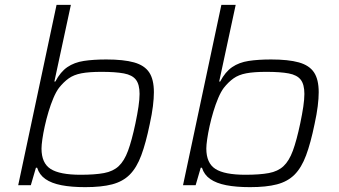

<svg xmlns="http://www.w3.org/2000/svg" viewBox="-20 -763 1398 791"><path d="M331 8Q274 8 233 0Q192 -8 167 -25.5Q142 -43 133 -72H128L107 0H55L213 -743H272L204 -427H208Q229 -467 257.5 -486.5Q286 -506 325.5 -512Q365 -518 418 -518Q489 -518 532 -506Q575 -494 594.5 -465Q614 -436 614 -383Q614 -358 610 -325.5Q606 -293 597 -252Q581 -174 562 -123Q543 -72 514.5 -43.5Q486 -15 442 -3.5Q398 8 331 8ZM312 -43Q371 -43 408.5 -50Q446 -57 469 -78.5Q492 -100 507.5 -142Q523 -184 538 -255Q546 -293 550.5 -323.5Q555 -354 555 -376Q555 -415 540 -434.5Q525 -454 490.5 -460.5Q456 -467 398 -467Q347 -467 315.5 -461Q284 -455 263 -440Q242 -425 223 -401Q211 -385 200 -359Q189 -333 180 -303Q171 -273 164.5 -243.5Q158 -214 154.5 -189.5Q151 -165 151 -151Q151 -91 188.5 -67Q226 -43 312 -43Z M1010 8Q953 8 912 0Q871 -8 846 -25.5Q821 -43 812 -72H807L786 0H734L892 -743H951L883 -427H887Q908 -467 936.5 -486.5Q965 -506 1004.5 -512Q1044 -518 1097 -518Q1168 -518 1211 -506Q1254 -494 1273.5 -465Q1293 -436 1293 -383Q1293 -358 1289 -325.5Q1285 -293 1276 -252Q1260 -174 1241 -123Q1222 -72 1193.5 -43.5Q1165 -15 1121 -3.5Q1077 8 1010 8ZM991 -43Q1050 -43 1087.5 -50Q1125 -57 1148 -78.5Q1171 -100 1186.5 -142Q1202 -184 1217 -255Q1225 -293 1229.5 -323.5Q1234 -354 1234 -376Q1234 -415 1219 -434.5Q1204 -454 1169.5 -460.5Q1135 -467 1077 -467Q1026 -467 994.5 -461Q963 -455 942 -440Q921 -425 902 -401Q890 -385 879 -359Q868 -333 859 -303Q850 -273 843.5 -243.5Q837 -214 833.5 -189.5Q830 -165 830 -151Q830 -91 867.5 -67Q905 -43 991 -43Z"/></svg>

Font: Saira Expanded Light
Style: Italic
Weight: 300
Width: 7
Italic angle: -12°
Designer: Hector Gatti with collaboration of the Omnibus-Type team
Foundry: Omnibus-Type
Version: Version 1.101